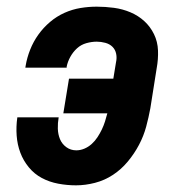

<svg xmlns="http://www.w3.org/2000/svg" viewBox="-20 -548 540 576"><path d="M208 8Q181 8 154.5 3Q128 -2 105.5 -14Q83 -26 66.5 -46Q50 -66 41 -90Q32 -114 30 -141Q28 -168 32 -196H156Q153 -179 153.5 -162Q154 -145 160 -130.5Q166 -116 179 -106.5Q192 -97 209 -97Q221 -97 233 -102Q245 -107 255 -116Q265 -125 272.5 -136.5Q280 -148 285.5 -159.5Q291 -171 295 -183.5Q299 -196 302 -208H170L187 -312H320L328 -361Q331 -374 328.5 -386.5Q326 -399 317.5 -407.5Q309 -416 296 -419.5Q283 -423 270 -423Q255 -423 239 -418.5Q223 -414 211 -403Q199 -392 191 -377.5Q183 -363 180 -348V-345H56L57 -351Q61 -375 70.5 -399Q80 -423 95 -444Q110 -465 130 -482Q150 -499 173.5 -509.5Q197 -520 221.5 -524Q246 -528 270 -528Q296 -528 322 -524.5Q348 -521 371.5 -511Q395 -501 413 -484.5Q431 -468 442 -445.5Q453 -423 454 -396.5Q455 -370 450 -343L431 -223Q426 -196 418.5 -168Q411 -140 397 -113.5Q383 -87 363.5 -63.5Q344 -40 319 -23.5Q294 -7 265 0.5Q236 8 208 8Z"/></svg>

Font: Iosevka Curly Extrabold
Style: Italic
Weight: 800
Italic angle: -9°
Monospace: yes
Designer: Belleve Invis
Foundry: Belleve Invis
Version: Version 22.1.2; ttfautohint (v1.8.4)